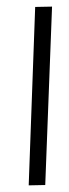

<svg xmlns="http://www.w3.org/2000/svg" viewBox="-20 -558 208 578"><path d="M85.9 -537.1 136.7 -538.1 116.2 -1 66.4 0Z"/></svg>

Font: Bratas-flat
Style: flat
Weight: 400
Designer: MUHAMMAD YONI
Version: Version 001.000